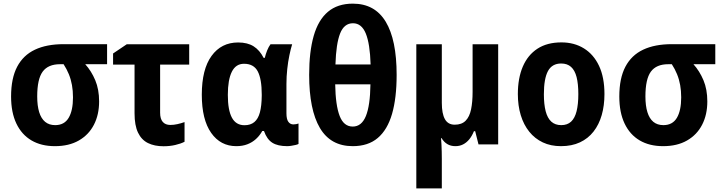

<svg xmlns="http://www.w3.org/2000/svg" viewBox="-20 -788 3945 1048"><path d="M521 -234.4Q521 -162.1 492.7 -107.2Q464.4 -52.2 410.4 -21.2Q356.4 9.8 279.8 9.8Q205.1 9.8 151.6 -21.7Q98.1 -53.2 69.3 -113.8Q40.5 -174.3 40.5 -261.2Q40.5 -360.8 73.7 -423.8Q106.9 -486.8 170.7 -516.8Q234.4 -546.9 326.7 -546.9H564.5V-437.5H445.3Q479 -399.9 500 -349.9Q521 -299.8 521 -234.4ZM183.1 -261.7Q183.1 -210.9 193.8 -176Q204.6 -141.1 226.3 -123Q248 -105 281.2 -105Q331.1 -105 354.7 -144.8Q378.4 -184.6 378.4 -256.3Q378.4 -292.5 372.8 -323.7Q367.2 -355 355.7 -383.1Q344.2 -411.1 327.1 -437.5H307.6Q242.7 -437.5 212.9 -397Q183.1 -356.4 183.1 -261.7Z M1012.7 -546.4V-435.5H854V-172.4Q854 -139.2 868.4 -122.6Q882.8 -106 909.7 -106Q928.7 -106 948.2 -110.4Q967.8 -114.7 987.3 -121.6V-14.2Q966.3 -3.4 936.5 3.4Q906.7 10.3 872.6 10.3Q823.2 10.3 787.8 -7.1Q752.4 -24.4 733.4 -64Q714.4 -103.5 714.4 -169.4V-435.5H597.2V-496.1L671.9 -546.4Z M1314.5 -104.5Q1347.7 -104.5 1368.4 -121.8Q1389.2 -139.2 1398.7 -174.8Q1408.2 -210.4 1408.7 -265.6V-272Q1408.7 -356.4 1387 -398.2Q1365.2 -439.9 1312 -439.9Q1267.1 -439.9 1245.4 -396.2Q1223.6 -352.5 1223.6 -270Q1223.6 -187 1245.8 -145.8Q1268.1 -104.5 1314.5 -104.5ZM1270 9.8Q1183.6 9.8 1132.6 -62.7Q1081.5 -135.3 1081.5 -271Q1081.5 -409.7 1134.8 -482.9Q1188 -556.2 1279.8 -556.2Q1331.1 -556.2 1364.3 -535.2Q1397.5 -514.2 1418.9 -472.2H1425.3Q1430.2 -492.7 1438.2 -512.7Q1446.3 -532.7 1456.5 -546.4H1574.7Q1566.9 -521.5 1559.6 -486.3Q1552.2 -451.2 1547.9 -410.9Q1543.5 -370.6 1543.5 -329.6V-169.4Q1543.5 -137.2 1554 -123Q1564.5 -108.9 1581.1 -108.9Q1588.9 -108.9 1596.9 -110.4Q1605 -111.8 1609.4 -113.8V-2.4Q1605 0.5 1593.8 3.2Q1582.5 5.9 1569.8 7.8Q1557.1 9.8 1547.9 9.8Q1496.1 9.8 1466.6 -8.8Q1437 -27.3 1420.9 -72.8H1411.6Q1397.5 -47.9 1377.2 -29.3Q1356.9 -10.7 1330.3 -0.5Q1303.7 9.8 1270 9.8Z M2145 -379.4Q2145 -252.9 2119.9 -166.3Q2094.7 -79.6 2042 -34.9Q1989.3 9.8 1905.3 9.8Q1784.7 9.8 1726.1 -89.6Q1667.5 -189 1667.5 -379.4Q1667.5 -505.9 1692.4 -592.5Q1717.3 -679.2 1770 -723.6Q1822.8 -768.1 1905.8 -768.1Q2025.9 -768.1 2085.4 -669.4Q2145 -570.8 2145 -379.4ZM1905.3 -97.2Q1953.6 -97.2 1977.1 -154.5Q2000.5 -211.9 2002 -327.6H1809.6Q1811.5 -212.9 1834 -155Q1856.4 -97.2 1905.3 -97.2ZM1906.7 -661.1Q1858.4 -661.1 1836.4 -605.2Q1814.5 -549.3 1811 -436H2002.9Q1999.5 -549.3 1976.6 -605.2Q1953.6 -661.1 1906.7 -661.1Z M2699.2 -546.4V0H2591.8L2573.7 -71.8H2566.9Q2556.2 -45.4 2541.3 -27.3Q2526.4 -9.3 2507.6 0.2Q2488.8 9.8 2465.8 9.8Q2440.4 9.8 2421.6 -1.5Q2402.8 -12.7 2390.1 -34.2H2387.2Q2388.7 -21 2389.6 -1.5Q2390.6 18.1 2391.1 39.3Q2391.6 60.5 2391.6 79.1V240.2H2252.4V-546.4H2391.6V-226.6Q2391.6 -168 2408.4 -137.7Q2425.3 -107.4 2461.9 -107.4Q2500.5 -107.4 2521.7 -129.2Q2543 -150.9 2551.3 -191.2Q2559.6 -231.4 2559.6 -286.1V-546.4Z M3279.3 -274.4Q3279.3 -211.9 3264.4 -159.9Q3249.5 -107.9 3219.7 -69.8Q3189.9 -31.7 3145.5 -11Q3101.1 9.8 3042 9.8Q2986.3 9.8 2942.9 -10.7Q2899.4 -31.2 2868.9 -69.1Q2838.4 -106.9 2822.5 -159.2Q2806.6 -211.4 2806.6 -274.4Q2806.6 -361.3 2833.7 -424.6Q2860.8 -487.8 2913.6 -522.2Q2966.3 -556.6 3044.4 -556.6Q3114.3 -556.6 3167.2 -523.9Q3220.2 -491.2 3249.8 -428.5Q3279.3 -365.7 3279.3 -274.4ZM2948.7 -273.4Q2948.7 -218.3 2958.5 -180.7Q2968.3 -143.1 2989.3 -124Q3010.3 -105 3043.5 -105Q3076.7 -105 3097.2 -124Q3117.7 -143.1 3127.2 -180.9Q3136.7 -218.8 3136.7 -274.4Q3136.7 -330.6 3127.2 -367.4Q3117.7 -404.3 3096.9 -422.9Q3076.2 -441.4 3043 -441.4Q2993.2 -441.4 2970.9 -399.9Q2948.7 -358.4 2948.7 -273.4Z M3840.8 -234.4Q3840.8 -162.1 3812.5 -107.2Q3784.2 -52.2 3730.2 -21.2Q3676.3 9.8 3599.6 9.8Q3524.9 9.8 3471.4 -21.7Q3418 -53.2 3389.2 -113.8Q3360.4 -174.3 3360.4 -261.2Q3360.4 -360.8 3393.6 -423.8Q3426.8 -486.8 3490.5 -516.8Q3554.2 -546.9 3646.5 -546.9H3884.3V-437.5H3765.1Q3798.8 -399.9 3819.8 -349.9Q3840.8 -299.8 3840.8 -234.4ZM3502.9 -261.7Q3502.9 -210.9 3513.7 -176Q3524.4 -141.1 3546.1 -123Q3567.9 -105 3601.1 -105Q3650.9 -105 3674.6 -144.8Q3698.2 -184.6 3698.2 -256.3Q3698.2 -292.5 3692.6 -323.7Q3687 -355 3675.5 -383.1Q3664.1 -411.1 3647 -437.5H3627.4Q3562.5 -437.5 3532.7 -397Q3502.9 -356.4 3502.9 -261.7Z"/></svg>

Font: Open Sans SemiCondensed
Style: Bold
Weight: 700
Width: 4
Designer: Monotype Design Team
Foundry: Monotype Imaging Inc.
Version: Version 3.003